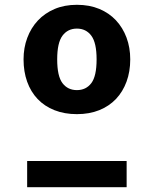

<svg xmlns="http://www.w3.org/2000/svg" viewBox="-20 -779 640 799"><path d="M300 -759Q352 -759 393 -742Q434 -725 462.5 -694.5Q491 -664 506.5 -622.5Q522 -581 522 -532Q522 -481 506.5 -439Q491 -397 462.5 -367Q434 -337 393 -320.5Q352 -304 300 -304Q248 -304 206.5 -320.5Q165 -337 136.5 -367Q108 -397 93 -439Q78 -481 78 -532Q78 -580 93.5 -621.5Q109 -663 137.5 -693.5Q166 -724 207 -741.5Q248 -759 300 -759ZM300 -660Q262 -660 240 -630.5Q218 -601 218 -532Q218 -462 240 -433Q262 -404 300 -404Q338 -404 360 -433Q382 -462 382 -532Q382 -601 360 -630.5Q338 -660 300 -660ZM507 0H93V-109H507Z"/></svg>

Font: Qzxlaeiskcpccdgjqmyffctclhy
Style: Regular
Weight: 700
Monospace: yes
Designer: Carrois Corporate & Edenspiekermann
Foundry: Carrois Corporate GbR & Edenspiekermann AG
Version: Version 2.001